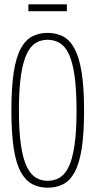

<svg xmlns="http://www.w3.org/2000/svg" viewBox="-20 -863 444 893"><path d="M201 10Q162 10 130.5 -6.5Q99 -23 77 -62.5Q55 -102 44 -172Q33 -242 33 -349Q33 -457 44 -527.5Q55 -598 77 -638Q99 -678 130.5 -694Q162 -710 201 -710Q241 -710 272.5 -694Q304 -678 326 -638Q348 -598 359.5 -528Q371 -458 371 -350Q371 -242 360 -172Q349 -102 327 -62Q305 -22 273.5 -6Q242 10 201 10ZM201 -22Q232 -22 257 -36.5Q282 -51 299.5 -87Q317 -123 326.5 -187Q336 -251 336 -349Q336 -448 326.5 -512.5Q317 -577 299.5 -613Q282 -649 257 -663.5Q232 -678 201 -678Q171 -678 146.5 -663.5Q122 -649 104.5 -612.5Q87 -576 77.5 -512Q68 -448 68 -349Q68 -251 77.5 -187.5Q87 -124 104.5 -88Q122 -52 146.5 -37Q171 -22 201 -22ZM112 -811V-843H291V-811Z"/></svg>

Font: Georama Condensed ExtraLight
Style: Regular
Weight: 200
Width: 3
Designer: Jean-Baptiste Levee
Foundry: Production Type
Version: Version 1.000